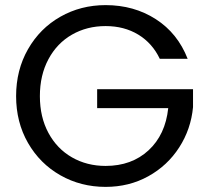

<svg xmlns="http://www.w3.org/2000/svg" viewBox="-20 -725 818 751"><path d="M605 -495Q576 -556 521 -589.5Q466 -623 393 -623Q320 -623 261.5 -589.5Q203 -556 169.5 -493.5Q136 -431 136 -349Q136 -267 169.5 -205Q203 -143 261.5 -109.5Q320 -76 393 -76Q495 -76 561 -137Q627 -198 638 -302H360V-376H735V-306Q727 -220 681 -148.5Q635 -77 560 -35.5Q485 6 393 6Q296 6 216 -39.5Q136 -85 89.5 -166Q43 -247 43 -349Q43 -451 89.5 -532.5Q136 -614 216 -659.5Q296 -705 393 -705Q504 -705 589.5 -650Q675 -595 714 -495Z"/></svg>

Font: A Bank Premium Regular
Style: Regular
Weight: 400
Designer: Ninad Kale (Devanagari), Jonny Pinhorn (Latin), Htun Naung (Myanmar)
Foundry: Indian Type Foundry
Version: 4.004